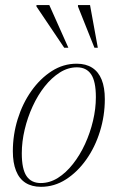

<svg xmlns="http://www.w3.org/2000/svg" viewBox="-20 -710 454 740"><path d="M275.5 -464.5Q311 -464.5 335.2 -449Q359.5 -433.5 371.8 -403Q384 -372.5 384 -328Q384 -264 365.2 -203.5Q346.5 -143 312.5 -95Q278.5 -47 234 -18.5Q189.5 10 138 10Q102.5 10 78.2 -5.5Q54 -21 41.8 -51.8Q29.5 -82.5 29.5 -127Q29.5 -190.5 48.2 -251Q67 -311.5 101 -359.5Q135 -407.5 179.5 -436Q224 -464.5 275.5 -464.5ZM137 -4.5Q171.5 -4.5 203 -24.2Q234.5 -44 261.2 -78Q288 -112 307.8 -155Q327.5 -198 338.5 -244.5Q349.5 -291 349.5 -335.5Q349.5 -396.5 331.2 -423.5Q313 -450.5 276.5 -450.5Q242 -450.5 210.5 -430.5Q179 -410.5 152.2 -376.8Q125.5 -343 105.8 -300Q86 -257 75 -210.2Q64 -163.5 64 -119Q64 -58.5 82.2 -31.5Q100.5 -4.5 137 -4.5ZM243.5 -526H227.5L120.5 -685V-690.5H170ZM357 -526H344L280.5 -685V-690.5H327Z"/></svg>

Font: Newsreader 36pt ExtraLight
Style: Italic
Weight: 250
Italic angle: -17°
Designer: Hugues Gentile
Foundry: Production Type
Version: Version 1.003